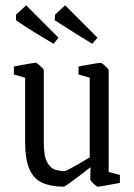

<svg xmlns="http://www.w3.org/2000/svg" viewBox="-20 -690 501 719"><path d="M219 9Q171 9 138.5 -5.5Q106 -20 90 -57Q74 -94 74 -160V-399L32 -411V-441Q38 -442 56 -445.5Q74 -449 92 -452Q110 -455 114 -455Q117 -455 124 -449Q131 -443 137.5 -436.5Q144 -430 144 -427V-157Q144 -104 157 -81.5Q170 -59 188 -54Q206 -49 220 -49Q225 -49 242 -58Q259 -67 279.5 -79Q300 -91 316 -101V-399L274 -411V-441Q280 -442 298.5 -445.5Q317 -449 335 -452Q353 -455 357 -455Q360 -455 367 -449Q374 -443 380.5 -436.5Q387 -430 387 -427V-46L429 -35V-5Q422 -4 404 -0.5Q386 3 368.5 6Q351 9 346 9Q342 9 330 -2.5Q318 -14 318 -18L319 -64Q303 -51 280.5 -34Q258 -17 240 -4Q222 9 219 9ZM181 -526Q143 -548 106 -571Q69 -594 40 -614V-635L78 -670L199 -549ZM326 -526Q289 -548 252.5 -571Q216 -594 185 -614L186 -635L224 -670L345 -549Z"/></svg>

Font: Grenze Gotisch Light
Style: Regular
Weight: 300
Designer: Renata Polastri
Foundry: Omnibus-Type
Version: Version 1.001